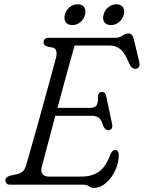

<svg xmlns="http://www.w3.org/2000/svg" viewBox="-20 -880 685 915"><path d="M376 0H28Q16 0 10.8 -6Q5.5 -12 5.5 -20Q5.5 -36.5 27.5 -42.5L60.5 -50Q77 -53.5 87.2 -62Q97.5 -70.5 104 -90.5Q107 -100 117.2 -136Q127.5 -172 142 -223.8Q156.5 -275.5 172.8 -333.8Q189 -392 204 -447Q219 -502 230.5 -544.2Q242 -586.5 247 -605.5Q251.5 -624.5 248.2 -637Q245 -649.5 233.5 -652.5L206.5 -658Q187.5 -663 187.5 -678Q187.5 -700 214 -700H528.5Q549 -700 563.5 -710.2Q578 -720.5 592 -720.5Q611.5 -720.5 617.5 -694L644 -583.5Q647 -568.5 641.5 -560.5Q636 -552.5 626.5 -552Q606.5 -550.5 594 -581.5Q573.5 -630 552.2 -646.5Q531 -663 503.5 -663H335.5Q327 -633 313.8 -585.5Q300.5 -538 285 -481Q269.5 -424 254 -366H410Q431 -366 439.8 -377.5Q448.5 -389 447 -423.5Q449.5 -441.5 464.5 -441.5Q475 -441.5 480 -436Q485 -430.5 486 -422.5L514.5 -288Q517 -273.5 511.2 -266.5Q505.5 -259.5 496.5 -259.5Q480 -259.5 472.5 -279Q462.5 -310.5 450.5 -319.2Q438.5 -328 416.5 -328H243.5Q228 -269 214.2 -217.5Q200.5 -166 191 -130.5Q181.5 -95 179 -84.5Q173.5 -63 182.2 -50.8Q191 -38.5 211 -38.5H367.5Q418.5 -38.5 451.8 -62Q485 -85.5 507 -146Q515.5 -165 529 -165Q546 -165 546 -142Q546 -104 529 -67.8Q512 -31.5 485 -8Q458 15.5 428 15.5Q415 15.5 404 7.8Q393 0 376 0ZM324.5 -760.5Q302.5 -760.5 293 -774.5Q283.5 -788.5 289 -810Q294.5 -831.5 311.5 -845.5Q328.5 -859.5 350 -859.5Q372 -859.5 381.2 -845.5Q390.5 -831.5 385 -810Q379.5 -788.5 362.8 -774.5Q346 -760.5 324.5 -760.5ZM508.5 -760.5Q487 -760.5 477.2 -774.5Q467.5 -788.5 473.5 -810Q479 -831.5 496 -845.5Q513 -859.5 534.5 -859.5Q556.5 -859.5 566 -845.5Q575.5 -831.5 570 -810Q564 -788.5 547.2 -774.5Q530.5 -760.5 508.5 -760.5Z"/></svg>

Font: Fraunces 9pt SuperSoft Light
Style: Italic
Weight: 300
Italic angle: -16°
Version: Version 1.000;[b76b70a41]